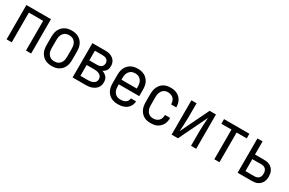

<svg xmlns="http://www.w3.org/2000/svg" viewBox="107 -1519 3787 2519"><g transform="rotate(30 2000.0 -260.0)"><path d="M64 0V-520H436V0H358V-450H142V0Z M750 8Q723 8 696.5 2.5Q670 -3 646.5 -16Q623 -29 604.5 -49.5Q586 -70 575 -94.5Q564 -119 560 -146Q556 -173 556 -200V-320Q556 -347 560 -374Q564 -401 575 -425.5Q586 -450 604.5 -470.5Q623 -491 646.5 -504Q670 -517 696.5 -522.5Q723 -528 750 -528Q777 -528 803.5 -522.5Q830 -517 853.5 -504Q877 -491 895.5 -470.5Q914 -450 925 -425.5Q936 -401 940 -374Q944 -347 944 -320V-200Q944 -173 940 -146Q936 -119 925 -94.5Q914 -70 895.5 -49.5Q877 -29 853.5 -16Q830 -3 803.5 2.5Q777 8 750 8ZM750 -62Q767 -62 784 -66Q801 -70 815 -79.5Q829 -89 839.5 -103Q850 -117 856 -133Q862 -149 864 -166Q866 -183 866 -200V-320Q866 -337 864 -354Q862 -371 856 -387Q850 -403 839.5 -417Q829 -431 815 -440.5Q801 -450 784 -454Q767 -458 750 -458Q733 -458 716 -454Q699 -450 685 -440.5Q671 -431 660.5 -417Q650 -403 644 -387Q638 -371 636 -354Q634 -337 634 -320V-200Q634 -183 636 -166Q638 -149 644 -133Q650 -117 660.5 -103Q671 -89 685 -79.5Q699 -70 716 -66Q733 -62 750 -62Z M1257 0H1064V-520H1257Q1278 -520 1298.5 -517.5Q1319 -515 1338.5 -507.5Q1358 -500 1375 -487.5Q1392 -475 1404 -458Q1416 -441 1421 -420.5Q1426 -400 1426 -379Q1426 -362 1422.5 -345.5Q1419 -329 1410 -315Q1401 -301 1388 -290Q1375 -279 1360 -271Q1380 -265 1397.5 -253.5Q1415 -242 1428 -226.5Q1441 -211 1446.5 -191Q1452 -171 1452 -150Q1452 -127 1445.5 -104.5Q1439 -82 1424.5 -63.5Q1410 -45 1390.5 -32.5Q1371 -20 1349 -12.5Q1327 -5 1303.5 -2.5Q1280 0 1257 0ZM1142 -304H1257Q1274 -304 1290.5 -307.5Q1307 -311 1320.5 -320.5Q1334 -330 1341 -345.5Q1348 -361 1348 -377Q1348 -394 1341 -409.5Q1334 -425 1320.5 -434Q1307 -443 1290.5 -446.5Q1274 -450 1257 -450H1142ZM1142 -70H1257Q1271 -70 1284 -71.5Q1297 -73 1310 -76.5Q1323 -80 1335 -86.5Q1347 -93 1356.5 -102.5Q1366 -112 1370 -125Q1374 -138 1374 -152Q1374 -165 1370 -178Q1366 -191 1356.5 -201Q1347 -211 1335 -217.5Q1323 -224 1310.5 -227.5Q1298 -231 1284.5 -232.5Q1271 -234 1257 -234H1142Z M1750 8Q1723 8 1696.5 2.5Q1670 -3 1646.5 -16Q1623 -29 1604.5 -49.5Q1586 -70 1575 -94.5Q1564 -119 1560 -146Q1556 -173 1556 -200V-320Q1556 -347 1560 -374Q1564 -401 1575 -425.5Q1586 -450 1604.5 -470.5Q1623 -491 1646.5 -504Q1670 -517 1696.5 -522.5Q1723 -528 1750 -528Q1777 -528 1803.5 -522.5Q1830 -517 1853.5 -504Q1877 -491 1895.5 -470.5Q1914 -450 1925 -425.5Q1936 -401 1940 -374Q1944 -347 1944 -320V-225H1634V-200Q1634 -183 1636 -166Q1638 -149 1644 -133Q1650 -117 1660.5 -103Q1671 -89 1685 -79.5Q1699 -70 1716 -66Q1733 -62 1750 -62Q1770 -62 1789.5 -65.5Q1809 -69 1826 -79.5Q1843 -90 1853.5 -107.5Q1864 -125 1864 -145H1942Q1942 -122 1934.5 -100Q1927 -78 1913.5 -59.5Q1900 -41 1881 -27.5Q1862 -14 1840.5 -6Q1819 2 1796 5Q1773 8 1750 8ZM1866 -295V-320Q1866 -337 1864 -354Q1862 -371 1856 -387Q1850 -403 1839.5 -417Q1829 -431 1815 -440.5Q1801 -450 1784 -454Q1767 -458 1750 -458Q1733 -458 1716 -454Q1699 -450 1685 -440.5Q1671 -431 1660.5 -417Q1650 -403 1644 -387Q1638 -371 1636 -354Q1634 -337 1634 -320V-295Z M2247 8Q2220 8 2193.5 2.5Q2167 -3 2144 -16.5Q2121 -30 2103.5 -50.5Q2086 -71 2075 -95.5Q2064 -120 2060 -146.5Q2056 -173 2056 -200V-320Q2056 -347 2060 -373.5Q2064 -400 2075 -424.5Q2086 -449 2103.5 -469.5Q2121 -490 2144 -503.5Q2167 -517 2193.5 -522.5Q2220 -528 2247 -528Q2272 -528 2297 -524Q2322 -520 2344 -509Q2366 -498 2384.5 -480.5Q2403 -463 2415 -441Q2427 -419 2432.5 -394.5Q2438 -370 2438 -345V-340H2360V-343Q2360 -366 2353 -388Q2346 -410 2330 -426.5Q2314 -443 2292 -450.5Q2270 -458 2247 -458Q2230 -458 2213.5 -454Q2197 -450 2183 -440Q2169 -430 2159.5 -416Q2150 -402 2144 -386.5Q2138 -371 2136 -354Q2134 -337 2134 -320V-200Q2134 -183 2136 -166Q2138 -149 2144 -133.5Q2150 -118 2159.5 -104Q2169 -90 2183 -80Q2197 -70 2213.5 -66Q2230 -62 2247 -62Q2270 -62 2292 -69.5Q2314 -77 2330 -93.5Q2346 -110 2353 -132Q2360 -154 2360 -177V-180H2438V-175Q2438 -150 2432.5 -125.5Q2427 -101 2415 -79Q2403 -57 2384.5 -39.5Q2366 -22 2344 -11Q2322 0 2297 4Q2272 8 2247 8Z M2564 0V-520H2642V-312Q2642 -257 2638.5 -202Q2635 -147 2632 -91L2840 -520H2936V0H2858V-208Q2858 -263 2861.5 -318Q2865 -373 2868 -429L2660 0Z M3211 0V-450H3058V-520H3442V-450H3289V0Z M3564 0V-520H3642V-321H3780Q3802 -321 3823.5 -317.5Q3845 -314 3864.5 -304.5Q3884 -295 3900 -279.5Q3916 -264 3926 -244.5Q3936 -225 3940 -203.5Q3944 -182 3944 -161Q3944 -139 3940 -117.5Q3936 -96 3926 -76.5Q3916 -57 3900 -41.5Q3884 -26 3864.5 -16.5Q3845 -7 3823.5 -3.5Q3802 0 3780 0ZM3642 -70H3780Q3798 -70 3815.5 -76Q3833 -82 3845 -95Q3857 -108 3861.5 -125.5Q3866 -143 3866 -161Q3866 -178 3861.5 -195.5Q3857 -213 3845 -226Q3833 -239 3815.5 -245Q3798 -251 3780 -251H3642Z"/></g></svg>

Font: Iosevka Term Curly
Style: Regular
Weight: 400
Designer: Belleve Invis
Foundry: Belleve Invis
Version: Version 32.3.0